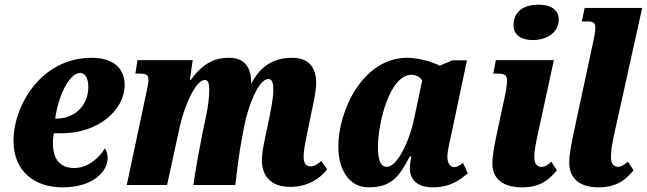

<svg xmlns="http://www.w3.org/2000/svg" viewBox="-20 -794 2776 824"><path d="M248 10C381 10 442 -59 442 -115C442 -133 437 -149 430 -157C405 -115 356 -73 299 -73C237 -73 207 -111 207 -180C207 -196 209 -210 211 -222H245C400 -222 515 -320 515 -430C515 -503 463 -546 373 -546C157 -546 38 -341 38 -190C38 -54 133 10 248 10ZM223 -285H217C229 -378 276 -481 324 -481C346 -481 359 -457 359 -421C359 -339 298 -285 223 -285Z M1225 8C1304 8 1355 -30 1384 -67L1359 -103C1341 -88 1329 -80 1311 -80C1294 -80 1283 -94 1283 -121C1283 -147 1289 -177 1297 -216L1317 -313C1325 -351 1337 -403 1337 -439C1337 -494 1313 -546 1235 -546C1158 -546 1101 -515 1059 -436H1057C1058 -439 1058 -443 1058 -445C1056 -499 1035 -546 963 -546C903 -546 851 -524 799 -451H795L807 -536H570L561 -478H584C609 -478 617 -471 617 -451C617 -433 611 -413 608 -396L524 0H697L751 -248C766 -320 815 -451 860 -451C876 -451 878 -428 878 -409C878 -384 875 -344 863 -289L849 -223C836 -156 818 -62 810 0H990C997 -63 1008 -149 1017 -193L1029 -257C1044 -333 1088 -455 1132 -455C1151 -455 1153 -429 1153 -409C1153 -371 1142 -321 1136 -290L1119 -208C1109 -162 1104 -133 1104 -105C1104 -42 1140 8 1225 8Z M1562 10C1662 10 1694 -38 1739 -123H1745C1741 -102 1739 -85 1739 -72C1739 -16 1779 10 1837 10C1915 10 1955 -24 1988 -50L1967 -95C1952 -85 1945 -77 1930 -77C1913 -77 1900 -91 1900 -122C1900 -148 1914 -204 1919 -227L1984 -535H1921L1867 -512C1840 -527 1777 -546 1728 -546C1538 -546 1432 -321 1432 -165C1432 -66 1478 10 1562 10ZM1640 -78C1618 -78 1602 -97 1602 -162C1602 -269 1653 -473 1746 -473C1764 -473 1782 -465 1792 -449L1758 -288C1737 -185 1684 -78 1640 -78Z M2266 -622C2323 -622 2378 -652 2378 -710C2378 -757 2336 -774 2292 -774C2237 -774 2184 -752 2184 -685C2184 -641 2221 -622 2266 -622ZM2221 10C2302 10 2339 -26 2370 -63L2346 -100C2329 -85 2320 -78 2303 -78C2284 -78 2273 -93 2273 -118C2273 -144 2277 -166 2286 -209L2357 -536H2108L2097 -478H2117C2148 -478 2156 -470 2156 -448C2156 -431 2152 -404 2145 -373L2116 -238C2099 -161 2093 -119 2093 -93C2093 -26 2139 10 2221 10Z M2549 10C2630 10 2668 -26 2699 -63L2675 -100C2656 -85 2646 -78 2632 -78C2614 -78 2602 -93 2602 -118C2602 -144 2605 -166 2614 -209L2736 -760H2489L2477 -702H2501C2529 -702 2535 -693 2535 -676C2535 -658 2531 -638 2527 -620L2448 -252C2430 -169 2423 -129 2423 -96C2423 -28 2468 10 2549 10Z"/></svg>

Font: Noto Serif Condensed Black
Style: Italic
Weight: 900
Width: 3
Italic angle: -12°
Designer: Monotype Design Team
Foundry: Monotype Imaging Inc.
Version: Version 2.013